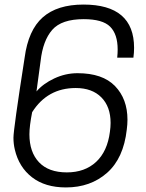

<svg xmlns="http://www.w3.org/2000/svg" viewBox="-20 -811 640 842"><path d="M273 -55Q352 -55 401.5 -101Q451 -147 462 -233Q465 -254 465 -272Q465 -343 424.5 -384Q384 -425 312 -425Q188 -425 121 -319Q109 -258 109 -222Q109 -144 151 -99.5Q193 -55 273 -55ZM269 11Q178 11 120.5 -33.5Q63 -78 45 -155Q39 -180 39 -207Q39 -244 88 -558Q104 -679 167.5 -735Q231 -791 346 -791Q568 -791 568 -601Q568 -580 565 -558H494Q496 -577 496 -594Q496 -661 463 -694Q430 -727 347 -727Q250 -727 209 -680Q168 -633 158 -543L140 -410Q169 -444 218 -467Q267 -490 320 -490Q430 -490 484.5 -433.5Q539 -377 539 -286Q539 -266 536 -243Q522 -117 449.5 -53Q377 11 269 11Z"/></svg>

Font: Tanohe Sans
Style: Italic
Weight: 400
Designer: Village Type and Design LLC & Cristiano Sobral
Foundry: Cooper Hewitt Smithsonian Design Museum
Version: Version 1.00;September 29, 2021;FontCreator 13.0.0.2655 64-b